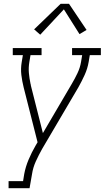

<svg xmlns="http://www.w3.org/2000/svg" viewBox="-20 -782 549 1007"><path d="M25 205V168H101L107 131Q114 93 130 55Q146 17 167 -19L177 -36L104 -324Q96 -356 92 -389Q88 -422 94 -457L100 -493H47V-530H198V-493H140L134 -457Q129 -427 131.5 -399Q134 -371 140 -343V-342Q140 -342 140 -342Q140 -342 140 -342Q141 -340 141.5 -338Q142 -336 142 -333L205 -84L357 -343Q373 -370 386.5 -398.5Q400 -427 405 -457L411 -493H358V-530H509V-493H451L445 -457Q439 -422 424 -389Q409 -356 391 -324L201 -1Q183 31 168 64Q153 97 148 131L135 205ZM191 -600 159 -628 298 -762H342L434 -625L397 -603L315 -733Z"/></svg>

Font: Iosevka Curly Slab XLtObl
Style: Regular
Weight: 200
Italic angle: -9°
Monospace: yes
Designer: Belleve Invis
Foundry: Belleve Invis
Version: Version 11.1.0; ttfautohint (v1.8.3)